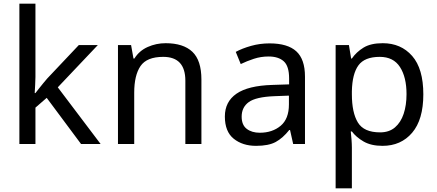

<svg xmlns="http://www.w3.org/2000/svg" viewBox="-20 -780 2368 1040"><path d="M172 -363Q172 -347 170.5 -321Q169 -295 168 -276H172Q178 -284 190 -299Q202 -314 214.5 -329.5Q227 -345 236 -355L407 -536H510L293 -307L525 0H419L233 -250L172 -197V0H85V-760H172Z M877 -546Q973 -546 1022 -499.5Q1071 -453 1071 -349V0H984V-343Q984 -472 864 -472Q775 -472 741 -422Q707 -372 707 -278V0H619V-536H690L703 -463H708Q734 -505 780 -525.5Q826 -546 877 -546Z M1440 -545Q1538 -545 1585 -502Q1632 -459 1632 -365V0H1568L1551 -76H1547Q1512 -32 1473.5 -11Q1435 10 1367 10Q1294 10 1246 -28.5Q1198 -67 1198 -149Q1198 -229 1261 -272.5Q1324 -316 1455 -320L1546 -323V-355Q1546 -422 1517 -448Q1488 -474 1435 -474Q1393 -474 1355 -461.5Q1317 -449 1284 -433L1257 -499Q1292 -518 1340 -531.5Q1388 -545 1440 -545ZM1466 -259Q1366 -255 1327.5 -227Q1289 -199 1289 -148Q1289 -103 1316.5 -82Q1344 -61 1387 -61Q1455 -61 1500 -98.5Q1545 -136 1545 -214V-262Z M2053 -546Q2152 -546 2212.5 -477Q2273 -408 2273 -269Q2273 -132 2212.5 -61Q2152 10 2052 10Q1990 10 1949.5 -13.5Q1909 -37 1886 -68H1880Q1882 -51 1884 -25Q1886 1 1886 20V240H1798V-536H1870L1882 -463H1886Q1910 -498 1949 -522Q1988 -546 2053 -546ZM2037 -472Q1955 -472 1921.5 -426Q1888 -380 1886 -286V-269Q1886 -170 1918.5 -116.5Q1951 -63 2039 -63Q2088 -63 2119.5 -90Q2151 -117 2166.5 -163.5Q2182 -210 2182 -270Q2182 -362 2146.5 -417Q2111 -472 2037 -472Z"/></svg>

Font: Noto Sans PhagsPa
Style: Regular
Weight: 400
Designer: Monotype Design Team
Foundry: Monotype Imaging Inc.
Version: Version 2.004; ttfautohint (v1.8.4.7-5d5b)